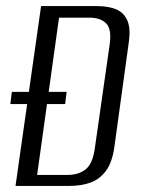

<svg xmlns="http://www.w3.org/2000/svg" viewBox="-20 -611 475 631"><path d="M31 0 115 -591H299Q337 -591 362.5 -580Q388 -569 399 -542.5Q410 -516 403 -470L356 -129Q349 -78 328.5 -50Q308 -22 277.5 -11Q247 0 207 0ZM14 -269 19 -309H199L194 -269ZM102 -36H201Q238 -36 261.5 -54.5Q285 -73 292 -126L340 -462Q348 -515 329 -534Q310 -553 274 -553H174Z"/></svg>

Font: Alumni Sans
Style: Italic
Weight: 400
Italic angle: -8°
Version: Version 1.016